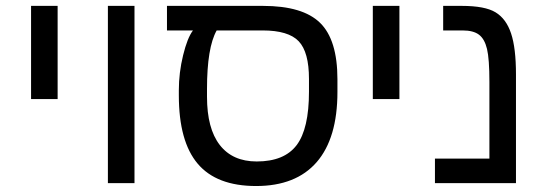

<svg xmlns="http://www.w3.org/2000/svg" viewBox="-20 -619 1844 649"><path d="M85 -599.1V-284.2H174.8V-599.1Z M344.7 -599.1V0H434.6V-599.1Z M584.5 -314V-296.9C584.5 -193 605.7 -116 648.2 -65.7C690.7 -15.4 756.5 9.8 845.7 9.8C935.5 9.8 1003.8 -17.2 1050.5 -71C1097.2 -124.9 1120.6 -203.9 1120.6 -308.1V-351.1C1120.6 -439.9 1101.1 -503.5 1062 -541.7C1022.9 -580 958.5 -599.1 868.7 -599.1H544.4V-516.1H632.3C619.6 -499.5 608.5 -471.5 598.9 -432.1C589.3 -392.7 584.5 -353.4 584.5 -314ZM712.4 -516.1H867.7C925.9 -516.1 966.6 -503.9 989.7 -479.5C1012.9 -455.1 1024.4 -412.6 1024.4 -352.1V-309.1C1024.4 -225.4 1010.5 -165.2 982.7 -128.4C954.8 -91.6 909.8 -73.2 847.7 -73.2C793.3 -73.2 751.7 -91.8 722.9 -128.9C694.1 -166 679.7 -220.4 679.7 -292V-317.9C679.7 -411.3 690.6 -477.4 712.4 -516.1Z M1240.2 -599.1V-284.2H1330.1V-599.1Z M1724.1 0V-367.2C1724.1 -426.8 1718.6 -473.1 1707.5 -506.1C1696.5 -539.1 1679 -562.9 1655 -577.4C1631.1 -591.9 1593.1 -599.1 1541 -599.1H1478V-516.1H1543.9C1568 -516.1 1586.4 -511.3 1599.1 -501.7C1611.8 -492.1 1620.8 -476.1 1626.2 -453.6C1631.6 -431.2 1634.3 -393.9 1634.3 -341.8V-83H1450.2V0Z"/></svg>

Font: Arimo
Style: Regular
Weight: 400
Designer: Steve Matteson
Foundry: Monotype Imaging Inc.
Version: Version 1.32